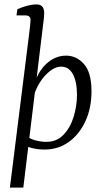

<svg xmlns="http://www.w3.org/2000/svg" viewBox="-20 -673 471 873"><path d="M183 7Q153 7 126.5 0.5Q100 -6 77 -17L92 -60Q112 -43 139 -35.5Q166 -28 191 -28Q238 -28 269 -60.5Q300 -93 315 -142.5Q330 -192 330 -242Q330 -301 311.5 -335.5Q293 -370 258 -370Q225 -370 189.5 -334Q154 -298 135 -242L124 -249Q143 -335 185 -377.5Q227 -420 281 -420Q328 -420 362 -381.5Q396 -343 396 -258Q396 -181 368 -121Q340 -61 292 -27Q244 7 183 7ZM25 180 113 -523Q115 -541 117 -557.5Q119 -574 119 -582Q119 -593 112.5 -598Q106 -603 97 -603H55L59 -631Q83 -642 106 -647.5Q129 -653 144 -653Q164 -653 172.5 -643Q181 -633 181 -612Q181 -604 179.5 -589.5Q178 -575 176 -561L86 180Z"/></svg>

Font: Rasa Light
Style: Italic
Weight: 300
Italic angle: -7.10001°
Designer: Anna Giedrys (Yrsa+Rasa design), David Brezina (Yrsa art-direction, Rasa art-direction, design)
Foundry: Rosetta Type Foundry
Version: Version 2.004